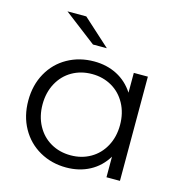

<svg xmlns="http://www.w3.org/2000/svg" viewBox="-108 -832 895 936"><g transform="rotate(15 339.0 -363.5)"><path d="M579 -526V0H511V-104Q479 -51 426.5 -23Q374 5 308 5Q234 5 174 -29Q114 -63 80 -124Q46 -185 46 -263Q46 -341 80 -402Q114 -463 174 -496.5Q234 -530 308 -530Q372 -530 423.5 -503.5Q475 -477 508 -426V-526ZM509 -263Q509 -323 483.5 -370Q458 -417 413.5 -442.5Q369 -468 314 -468Q258 -468 213.5 -442.5Q169 -417 143.5 -370Q118 -323 118 -263Q118 -203 143.5 -156Q169 -109 213.5 -83.5Q258 -58 314 -58Q369 -58 413.5 -83.5Q458 -109 483.5 -156Q509 -203 509 -263ZM118 -732H213L350 -608H280Z"/></g></svg>

Font: Idrija
Style: Regular
Weight: 400
Designer: Julieta Ulanovsky
Foundry: Julieta Ulanovsky
Version: Version 7.200